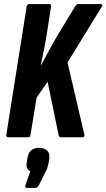

<svg xmlns="http://www.w3.org/2000/svg" viewBox="-20 -675 523 944"><path d="M22 0Q9 0 11 -12L111 -643Q114 -655 124 -655H220Q233 -655 231 -643L209 -501Q203 -465 196 -429Q189 -393 181 -356H183Q202 -393 222 -429Q242 -465 262 -500L349 -643Q356 -655 366 -655H475Q480 -655 482.5 -651.5Q485 -648 481 -643L312 -368L395 -12Q397 0 384 0H280Q270 0 268 -12L214 -273L160 -195L130 -12Q129 0 118 0ZM113 249Q101 249 105 236L129 167Q119 163 113.5 152.5Q108 142 112 120L115 102Q122 52 172 52Q198 52 212 65.5Q226 79 222 104L220 122Q217 135 213.5 147.5Q210 160 202 174L171 236Q164 249 155 249Z"/></svg>

Font: Sofia Sans Extra Condensed ExtraBold
Style: Italic
Weight: 800
Italic angle: -9°
Designer: Botio Nikoltchev, Ani Petrova
Foundry: lettersoup
Version: Version 4.101; ttfautohint (v1.8.4.7-5d5b)